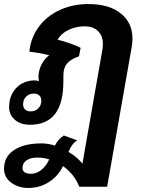

<svg xmlns="http://www.w3.org/2000/svg" viewBox="-63 -606 708 948"><path d="M591 -416Q591 -398 588 -378L466 316H328Q318 287 297 260.5Q276 234 248 214Q225 263 179 292.5Q133 322 77 322Q28 322 -7.5 296Q-43 270 -43 227Q-43 167 7 134.5Q57 102 142 102Q175 102 208 113Q218 94 228 83Q238 72 252 63L318 87Q304 96 294.5 108.5Q285 121 275 144Q318 169 344 202L443 -363Q445 -372 445 -389Q445 -429 421 -452.5Q397 -476 354 -476Q314 -476 277.5 -459.5Q241 -443 221 -410Q251 -403 283.5 -391.5Q316 -380 335 -370L327 -328Q286 -314 268 -292.5Q250 -271 250 -234V-206Q250 -97 209 -43.5Q168 10 84 10Q39 10 10.5 -14.5Q-18 -39 -18 -77Q-18 -135 17.5 -172Q53 -209 109 -209Q120 -209 129 -205Q127 -219 127 -226Q127 -257 141.5 -286.5Q156 -316 180 -333Q145 -343 82 -351Q89 -420 128.5 -473.5Q168 -527 232 -556.5Q296 -586 374 -586Q475 -586 533 -540Q591 -494 591 -416ZM141 -109Q141 -125 131 -134.5Q121 -144 104 -144Q81 -144 66 -129Q51 -114 51 -91Q51 -75 61 -65.5Q71 -56 88 -56Q111 -56 126 -71Q141 -86 141 -109ZM180 181Q152 172 121 172Q87 172 67.5 186Q48 200 48 223Q48 252 91 252Q117 252 141 233Q165 214 180 181Z"/></svg>

Font: Sarabun ExtraBold
Style: Italic
Weight: 800
Italic angle: -10°
Designer: Suppakit Chalermlarp | Katatrad Co.,Ltd.
Foundry: Cadson Demak Co.,Ltd.
Version: Version 1.000; ttfautohint (v1.6)